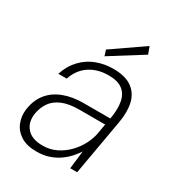

<svg xmlns="http://www.w3.org/2000/svg" viewBox="-173 -815 858 934"><g transform="rotate(30 256.0 -348.0)"><path d="M172 12Q118 12 84 -9.5Q50 -31 36 -66Q22 -101 27 -140Q35 -197 65.5 -234Q96 -271 144.5 -289Q193 -307 254 -307H404Q414 -364 406.5 -403.5Q399 -443 371.5 -464Q344 -485 293 -485Q232 -485 187.5 -456Q143 -427 123 -369H76Q93 -421 126.5 -456Q160 -491 204 -507.5Q248 -524 296 -524Q365 -524 402.5 -496.5Q440 -469 450.5 -421.5Q461 -374 450 -313L395 0H356L368 -101Q357 -84 340 -64.5Q323 -45 299 -27.5Q275 -10 243.5 1Q212 12 172 12ZM184 -28Q225 -28 259.5 -45Q294 -62 320.5 -89Q347 -116 364 -148.5Q381 -181 387 -212L397 -269H252Q194 -269 156.5 -253Q119 -237 99.5 -208.5Q80 -180 74 -142Q67 -93 95 -60.5Q123 -28 184 -28ZM228 -555 218 -587 393 -708 408 -668Z"/></g></svg>

Font: DM Sans 12pt ExtraLight
Style: Italic
Weight: 250
Italic angle: -10°
Version: Version 4.004;gftools[0.9.30]